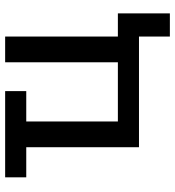

<svg xmlns="http://www.w3.org/2000/svg" viewBox="13 -573 680 746"><g transform="rotate(-90 353.0 -200.0)"><path d="M372 -520V-438H254V-82H484V-520H584V-82H674V120H584V0H154V-438H37V-520Z"/></g></svg>

Font: M PLUS 1p Medium
Style: Regular
Weight: 500
Version: Version 1.062